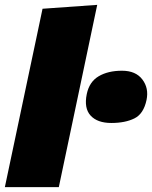

<svg xmlns="http://www.w3.org/2000/svg" viewBox="-38 -770 626 790"><path d="M-18 0Q-7 -51.5 3.2 -100.5Q13.5 -149.5 27 -213L86 -492.5Q99 -552.5 111.2 -611.5Q123.5 -670.5 137 -734L362 -750Q350 -693 336.5 -629Q323 -565 308 -493.5L249 -213.5Q235.5 -149.5 225.2 -100.8Q215 -52 204 0ZM420 -264Q363 -264 335 -294.2Q307 -324.5 319 -383Q329.5 -433.5 368 -456.2Q406.5 -479 464 -479Q520.5 -479 547.8 -443Q575 -407 565 -359Q553 -301.5 515 -282.8Q477 -264 420 -264Z"/></svg>

Font: Commissioner Black
Style: Italic
Weight: 900
Italic angle: -12°
Designer: Kostas Bartsokas
Foundry: Kostas Bartsokas
Version: Version 1.000; ttfautohint (v1.8.3)